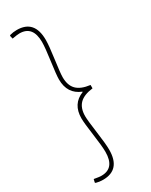

<svg xmlns="http://www.w3.org/2000/svg" viewBox="-208 -697 698 888"><g transform="rotate(-30 140.5 -253.0)"><path d="M58 147Q39 147 21 142L18 139L22 122Q49 127 61 127Q132 127 132 40Q132 11 122.5 -57Q113 -125 113 -149Q113 -226 179 -252V-254Q113 -280 113 -357Q113 -381 122.5 -449Q132 -517 132 -546Q132 -633 61 -633Q49 -633 22 -628L18 -645L21 -648Q39 -653 58 -653Q152 -653 152 -546Q152 -516 142.5 -447.5Q133 -379 133 -357Q133 -314 155.5 -291Q178 -268 227 -262V-244Q178 -238 155.5 -215Q133 -192 133 -149Q133 -127 142.5 -58.5Q152 10 152 40Q152 147 58 147Z"/></g></svg>

Font: Alegreya Sans SC Thin
Style: Regular
Weight: 100
Designer: Juan Pablo del Peral
Foundry: Huerta Tipografica
Version: Version 2.007